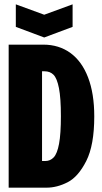

<svg xmlns="http://www.w3.org/2000/svg" viewBox="-20 -866 470 886"><path d="M87 -123H189Q212 -123 228 -140Q244 -157 252.5 -202.5Q261 -248 261 -330Q261 -414 252 -459.5Q243 -505 227 -521Q211 -537 186 -537H87V-660H180Q252 -660 305 -621.5Q358 -583 386.5 -508.5Q415 -434 415 -329Q415 -196 378 -123Q341 -50 292 -25Q243 0 195 0H87ZM20 -660H174V0H20ZM53 -742 184 -693 315 -742V-846L184 -798L53 -846Z"/></svg>

Font: Bricolage Grotesque 96pt Condensed ExBd
Style: Regular
Weight: 800
Width: 3
Designer: Mathieu Triay
Foundry: Atelier Triay
Version: Version 1.001;Glyphs 3.2 (3207)